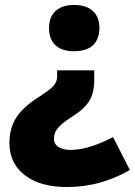

<svg xmlns="http://www.w3.org/2000/svg" viewBox="-20 -583 545 776"><path d="M360.8 -298.8V-256.8Q360.8 -209 341.3 -176Q321.8 -143.1 272 -111.8Q244.1 -94.2 228 -79.6Q211.9 -64.9 205.1 -52.5Q198.2 -40 198.2 -21Q198.2 -0.5 216.6 11.2Q234.9 22.9 265.1 22.9Q337.4 22.9 437 -28.8L504.9 104Q386.2 172.9 251 172.9Q142.1 172.9 80.1 125Q18.1 77.1 18.1 -4.9Q18.1 -63.5 44.9 -106.4Q71.8 -149.4 133.8 -189Q182.6 -220.2 196.8 -236.3Q210.9 -252.4 210.9 -273.9V-298.8ZM381.8 -470.2Q381.8 -424.8 356 -400.4Q330.1 -376 278.8 -376Q229.5 -376 203.9 -400.4Q178.2 -424.8 178.2 -470.2Q178.2 -514.2 204.6 -538.6Q231 -563 278.8 -563Q328.1 -563 355 -538.8Q381.8 -514.6 381.8 -470.2Z"/></svg>

Font: TypoPRO Open Sans
Style: Regular
Weight: 800
Foundry: Ascender Corporation
Version: Version 1.10